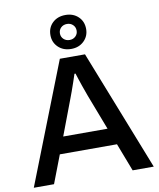

<svg xmlns="http://www.w3.org/2000/svg" viewBox="-98 -999 891 1075"><g transform="rotate(-10 347.5 -461.0)"><path d="M6 0 275 -686H418L688 0H568L507 -159H182L121 0ZM218 -254H470L393 -455Q390 -464 384 -480Q378 -496 371.5 -515Q365 -534 358.5 -553.5Q352 -573 347 -589H341Q335 -570 326 -544Q317 -518 308.5 -494Q300 -470 294 -455ZM348 -729Q303 -729 274.5 -756.5Q246 -784 246 -825Q246 -868 274.5 -895Q303 -922 348 -922Q392 -922 420.5 -895Q449 -868 449 -825Q449 -784 420.5 -756.5Q392 -729 348 -729ZM348 -780Q368 -780 381.5 -793Q395 -806 395 -825Q395 -845 381.5 -858Q368 -871 348 -871Q327 -871 313.5 -858Q300 -845 300 -825Q300 -806 313.5 -793Q327 -780 348 -780Z"/></g></svg>

Font: Archivo SemiBold Medium
Style: Regular
Weight: 500
Version: Version 2.001